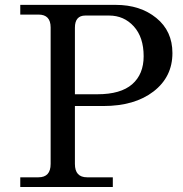

<svg xmlns="http://www.w3.org/2000/svg" viewBox="-20 -752 737 772"><path d="M433.6 0H61.5V-39.1H134.8Q183.6 -39.1 183.6 -92.8V-641.6Q183.6 -693.4 134.8 -693.4H61.5V-732.4H445.3Q543.9 -732.4 608.6 -679.7Q673.3 -627 673.3 -538.6Q673.3 -442.9 597.4 -384.3Q521.5 -325.7 395 -325.7H281.2V-92.8Q281.2 -39.1 330.1 -39.1H433.6ZM371.6 -373Q465.3 -373 511.5 -413.3Q557.6 -453.6 557.6 -525.9Q557.6 -602.1 518.1 -645.8Q478.5 -689.5 418.5 -689.5H323.2Q281.2 -689.5 281.2 -640.6V-373Z"/></svg>

Font: Munson
Style: Regular
Weight: 400
Designer: Paul James MIller
Foundry: High-Logic / Made with FontCreator
Version: Version 2.10;May 5, 2019;FontCreator 11.5.0.2430 64-bit